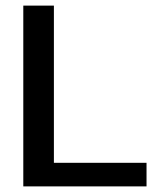

<svg xmlns="http://www.w3.org/2000/svg" viewBox="-20 -664 565 684"><path d="M63 0V-644H172V-84H502V0Z"/></svg>

Font: Kanit
Style: Regular
Weight: 400
Designer: Katatrad Team
Foundry: CadsonDemak
Version: Version 2.000; ttfautohint (v1.8.3)